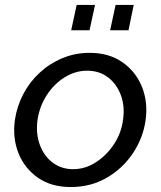

<svg xmlns="http://www.w3.org/2000/svg" viewBox="-20 -744 650 774"><path d="M265 10Q187 10 133 -27.5Q79 -65 54.5 -126.5Q30 -188 40 -260Q48 -315 73.5 -364Q99 -413 139.5 -450.5Q180 -488 231.5 -509.5Q283 -531 341 -531Q419 -531 473 -493.5Q527 -456 552 -394.5Q577 -333 567 -260Q557 -188 516 -126.5Q475 -65 410.5 -27.5Q346 10 265 10ZM275 -62Q323 -62 366 -89.5Q409 -117 439 -162Q469 -207 476 -261Q484 -316 467 -361Q450 -406 415 -432.5Q380 -459 331 -459Q284 -459 241 -432.5Q198 -406 168.5 -360.5Q139 -315 131 -259Q124 -204 141 -159Q158 -114 193 -88Q228 -62 275 -62ZM267 -622 289 -724H363L341 -622ZM424 -622 446 -724H519L498 -622Z"/></svg>

Font: Raleway Medium
Style: Italic
Weight: 500
Italic angle: -12°
Designer: Matt McInerney, Pablo Impallari, Rodrigo Fuenzalida
Foundry: Matt McInerney, Pablo Impallari, Rodrigo Fuenzalida
Version: Version 4.026